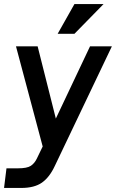

<svg xmlns="http://www.w3.org/2000/svg" viewBox="-23 -729 573 949"><path d="M345 -709H489L345 -562H262ZM-3 200 9 103H65Q111 103 129.5 90.5Q148 78 159 55L188 -5L56 -500H163L253 -143L422 -500H530L248 91Q222 147 184.5 173.5Q147 200 82 200Z"/></svg>

Font: Haskoy SemiBold
Style: Italic
Weight: 600
Designer: Ertekin Erdin
Foundry: Ertekin Erdin
Version: Version 2.000; ttfautohint (v1.8.4.7-5d5b)